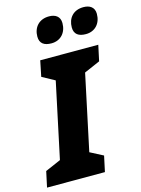

<svg xmlns="http://www.w3.org/2000/svg" viewBox="-175 -1021 808 1099"><g transform="rotate(-15 229.5 -472.0)"><path d="M406 -791C460 -791 496 -830 496 -887C496 -927 468 -944 431 -944C370 -944 337 -903 337 -849C337 -808 363 -791 406 -791ZM202 -791C256 -791 292 -830 292 -887C292 -927 264 -944 227 -944C167 -944 133 -903 133 -849C133 -808 159 -791 202 -791ZM-37 0H306L326 -93L249 -133L344 -580L438 -621L458 -714H114L95 -621L170 -580L75 -133L-17 -93Z"/></g></svg>

Font: Noto Sans Condensed Black
Style: Italic
Weight: 900
Width: 3
Italic angle: -12°
Designer: Monotype Design Team
Foundry: Monotype Imaging Inc.
Version: Version 2.013